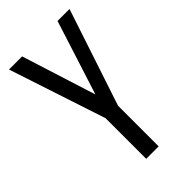

<svg xmlns="http://www.w3.org/2000/svg" viewBox="-216 -769 839 839"><g transform="rotate(-45 203.0 -350.0)"><path d="M164 0H241V-251L390 -700H316L206 -356L97 -700H16L164 -251Z"/></g></svg>

Font: VL Bebas Neue Regular
Style: Regular
Weight: 400
Designer: Ryoichi Tsunekawa
Foundry: Ryoichi Tsunekawa
Version: Version 001.003